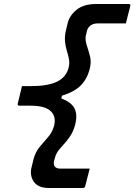

<svg xmlns="http://www.w3.org/2000/svg" viewBox="-20 -780 673 961"><path d="M356 -155Q346 -118 326.5 -91.5Q307 -65 287.5 -44.5Q268 -24 259 -3L250 27Q244 64 283 64H429Q423 86 418 106.5Q413 127 407 150Q405 161 394 161H226Q170 161 148.5 128.5Q127 96 139 53L148 16Q158 -21 179.5 -46Q201 -71 222 -95.5Q243 -120 251 -152Q262 -197 233.5 -224Q205 -251 133 -251H77Q66 -251 69 -262L90 -349H136Q220 -349 266 -371.5Q312 -394 324 -443Q329 -465 325 -485Q321 -505 314.5 -526Q308 -547 305.5 -572Q303 -597 310 -628L318 -661Q326 -700 362 -730Q398 -760 461 -760H624Q635 -760 632 -749Q626 -727 621 -706.5Q616 -686 610 -663H471Q427 -663 415 -626Q414 -619 412.5 -612.5Q411 -606 409 -600Q406 -578 414.5 -552.5Q423 -527 430.5 -498.5Q438 -470 429 -435Q416 -384 384 -352Q352 -320 290 -301L287 -287Q337 -269 353 -237Q369 -205 356 -155Z"/></svg>

Font: Recursive Mn Lnr St Med
Style: Italic
Weight: 500
Italic angle: -15°
Monospace: yes
Version: Version 1.079;hotconv 1.0.112;makeotfexe 2.5.65598; ttfautoh